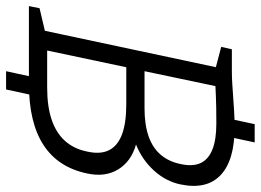

<svg xmlns="http://www.w3.org/2000/svg" viewBox="-176 -649 857 631"><g transform="rotate(90 252.5 -333.5)"><path d="M323 -639 345 -742H405L383 -639ZM254 -31 231 75H171L194 -31ZM225 -60Q286 -60 329.5 -74.5Q373 -89 399.5 -118Q426 -147 435 -191Q445 -235 430.5 -263.5Q416 -292 378.5 -306Q341 -320 280 -320H158L103 -60ZM343 -616Q287 -616 253.5 -614.5Q220 -613 220 -613L171 -380H293Q346 -380 384 -393Q422 -406 445 -432.5Q468 -459 476 -498Q485 -538 473 -564Q461 -590 428.5 -603Q396 -616 343 -616ZM212 0H27L169 -667Q193 -667 214.5 -668.5Q236 -670 258 -671.5Q280 -673 304 -674.5Q328 -676 356 -676Q464 -676 512.5 -630Q561 -584 543 -498Q533 -450 497.5 -411Q462 -372 412 -352Q468 -336 494 -293Q520 -250 507 -191Q467 0 212 0ZM99 -667H179L167 -612L91 -632ZM-43 0 -36 -35 49 -55 37 0Z"/></g></svg>

Font: Epunda Slab Light
Style: Italic
Weight: 300
Italic angle: -12°
Designer: Simon Atzbach
Foundry: typofactur
Version: Version 1.102